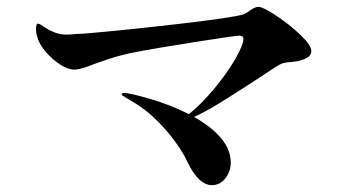

<svg xmlns="http://www.w3.org/2000/svg" viewBox="-20 -617 1040 560"><path d="M888 -468Q888 -454 871 -446Q854 -438 828 -436Q809 -435 798.5 -430Q788 -425 763 -408L716 -377Q648 -333 611.5 -311Q575 -289 546 -276Q653 -215 653 -143Q653 -117 637.5 -97Q622 -77 598 -77Q559 -77 526 -146Q505 -191 460 -242Q415 -293 364 -322Q356 -327 349 -331Q342 -335 338.5 -337.5Q335 -340 335 -342Q335 -346 341 -346Q358 -346 418 -328.5Q478 -311 531 -284Q567 -313 604.5 -358Q642 -403 666 -444.5Q690 -486 690 -504Q690 -513 677 -513Q668 -513 549 -494.5Q430 -476 360 -462Q320 -453 290 -442.5Q260 -432 254 -430Q237 -423 222 -418.5Q207 -414 197 -414Q177 -414 154 -429.5Q131 -445 112.5 -467Q94 -489 89 -508Q85 -521 85 -533Q85 -548 91 -548Q94 -548 100.5 -544Q107 -540 111 -537Q144 -516 172 -516Q185 -516 205 -518L226 -519Q334 -528 495 -546.5Q656 -565 690 -575Q700 -579 710 -587Q724 -597 734 -597Q747 -597 785.5 -571.5Q824 -546 856 -515.5Q888 -485 888 -468Z"/></svg>

Font: Shippori Mincho
Style: Bold
Weight: 700
Designer: FONTDASU
Foundry: FONTDASU / Google Inc. / but / Adobe
Version: Version 3.110; ttfautohint (v1.8.3)